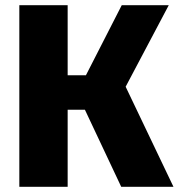

<svg xmlns="http://www.w3.org/2000/svg" viewBox="-20 -715 684 735"><path d="M626 -695H446L309 -427H239V-695H54V0H239V-295H305L444 0H644L461 -383Z"/></svg>

Font: Fira Sans ExtraBold
Style: Regular
Weight: 800
Designer: bBox Type GmbH & Carrois Corporate GbR & Edenspiekermann AG
Foundry: bBox Type GmbH & Carrois Corporate GbR & Edenspiekermann AG
Version: Version 4.300;PS 004.300;hotconv 1.0.88;makeotf.lib2.5.64775